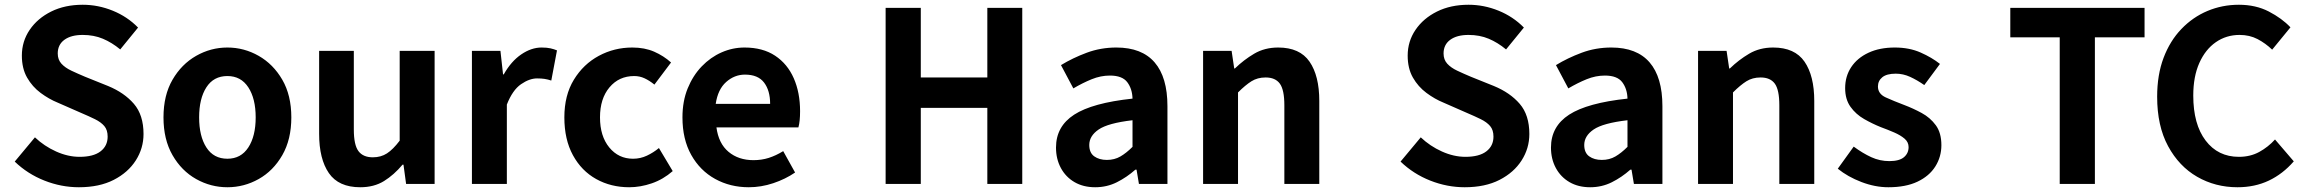

<svg xmlns="http://www.w3.org/2000/svg" viewBox="-20 -774 9700 808"><path d="M312 14Q238 14 167 -14Q96 -42 42 -94L127 -196Q166 -159 216 -136.5Q266 -114 315 -114Q373 -114 403 -137Q433 -160 433 -199Q433 -227 419 -243.5Q405 -260 379.5 -272.5Q354 -285 321 -299L223 -342Q186 -357 151 -383Q116 -409 94 -447.5Q72 -486 72 -540Q72 -600 105 -648.5Q138 -697 195.5 -725.5Q253 -754 328 -754Q393 -754 454.5 -729Q516 -704 561 -658L486 -566Q451 -595 413 -611Q375 -627 328 -627Q279 -627 251 -606.5Q223 -586 223 -549Q223 -523 238.5 -506Q254 -489 280.5 -476.5Q307 -464 338 -451L435 -412Q503 -384 543.5 -337Q584 -290 584 -210Q584 -150 551.5 -99Q519 -48 458.5 -17Q398 14 312 14Z M937 14Q867 14 805.5 -20.5Q744 -55 706 -121Q668 -187 668 -280Q668 -373 706 -438.5Q744 -504 805.5 -539Q867 -574 937 -574Q1007 -574 1068.5 -539Q1130 -504 1168 -438.5Q1206 -373 1206 -280Q1206 -187 1168 -121Q1130 -55 1068.5 -20.5Q1007 14 937 14ZM937 -106Q994 -106 1025 -153.5Q1056 -201 1056 -280Q1056 -359 1025 -406.5Q994 -454 937 -454Q879 -454 848.5 -406.5Q818 -359 818 -280Q818 -201 848.5 -153.5Q879 -106 937 -106Z M1496 14Q1405 14 1364 -45.5Q1323 -105 1323 -211V-560H1469V-229Q1469 -164 1488.5 -138Q1508 -112 1549 -112Q1583 -112 1608.5 -128.5Q1634 -145 1662 -182V-560H1809V0H1689L1678 -81H1674Q1638 -38 1596 -12Q1554 14 1496 14Z M1966 0V-560H2086L2097 -461H2100Q2131 -516 2173.5 -545Q2216 -574 2259 -574Q2282 -574 2297 -570.5Q2312 -567 2324 -562L2300 -435Q2285 -440 2271.5 -442Q2258 -444 2240 -444Q2208 -444 2172.5 -419.5Q2137 -395 2113 -334V0Z M2628 14Q2551 14 2489 -20.5Q2427 -55 2391 -121Q2355 -187 2355 -280Q2355 -373 2395 -438.5Q2435 -504 2500 -539Q2565 -574 2641 -574Q2693 -574 2733 -556.5Q2773 -539 2804 -511L2734 -418Q2713 -435 2692.5 -444.5Q2672 -454 2649 -454Q2585 -454 2545 -406.5Q2505 -359 2505 -280Q2505 -201 2544 -153.5Q2583 -106 2644 -106Q2675 -106 2702.5 -119Q2730 -132 2753 -151L2811 -54Q2771 -19 2723 -2.5Q2675 14 2628 14Z M3131 14Q3053 14 2989.5 -21Q2926 -56 2889 -122Q2852 -188 2852 -280Q2852 -348 2874 -402Q2896 -456 2933 -494.5Q2970 -533 3016.5 -553.5Q3063 -574 3113 -574Q3190 -574 3242 -539.5Q3294 -505 3320.5 -444.5Q3347 -384 3347 -306Q3347 -263 3340 -238H2995Q3004 -170 3046 -135Q3088 -100 3151 -100Q3185 -100 3215 -109.5Q3245 -119 3276 -138L3326 -48Q3285 -20 3234 -3Q3183 14 3131 14ZM2992 -337H3221Q3221 -393 3195.5 -426.5Q3170 -460 3115 -460Q3071 -460 3036 -429Q3001 -398 2992 -337Z M3707 0V-741H3855V-448H4135V-741H4282V0H4135V-320H3855V0Z M4589 14Q4539 14 4502 -7.5Q4465 -29 4444.5 -67Q4424 -105 4424 -153Q4424 -242 4500.5 -291.5Q4577 -341 4746 -359Q4745 -400 4724 -428Q4703 -456 4651 -456Q4612 -456 4574 -440.5Q4536 -425 4497 -402L4445 -500Q4494 -530 4553 -552Q4612 -574 4678 -574Q4785 -574 4839 -511.5Q4893 -449 4893 -327V0H4773L4763 -60H4758Q4722 -28 4680 -7Q4638 14 4589 14ZM4638 -101Q4670 -101 4695 -115.5Q4720 -130 4746 -156V-268Q4643 -256 4603.5 -229Q4564 -202 4564 -164Q4564 -131 4585 -116Q4606 -101 4638 -101Z M5043 0V-560H5163L5174 -486H5177Q5214 -522 5258 -548Q5302 -574 5359 -574Q5450 -574 5491 -514.5Q5532 -455 5532 -349V0H5385V-331Q5385 -396 5366 -422Q5347 -448 5306 -448Q5272 -448 5246.5 -432Q5221 -416 5190 -385V0Z M6144 14Q6070 14 5999 -14Q5928 -42 5874 -94L5959 -196Q5998 -159 6048 -136.5Q6098 -114 6147 -114Q6205 -114 6235 -137Q6265 -160 6265 -199Q6265 -227 6251 -243.5Q6237 -260 6211.5 -272.5Q6186 -285 6153 -299L6055 -342Q6018 -357 5983 -383Q5948 -409 5926 -447.5Q5904 -486 5904 -540Q5904 -600 5937 -648.5Q5970 -697 6027.5 -725.5Q6085 -754 6160 -754Q6225 -754 6286.5 -729Q6348 -704 6393 -658L6318 -566Q6283 -595 6245 -611Q6207 -627 6160 -627Q6111 -627 6083 -606.5Q6055 -586 6055 -549Q6055 -523 6070.5 -506Q6086 -489 6112.5 -476.5Q6139 -464 6170 -451L6267 -412Q6335 -384 6375.5 -337Q6416 -290 6416 -210Q6416 -150 6383.5 -99Q6351 -48 6290.5 -17Q6230 14 6144 14Z M6672 14Q6622 14 6585 -7.5Q6548 -29 6527.5 -67Q6507 -105 6507 -153Q6507 -242 6583.5 -291.5Q6660 -341 6829 -359Q6828 -400 6807 -428Q6786 -456 6734 -456Q6695 -456 6657 -440.5Q6619 -425 6580 -402L6528 -500Q6577 -530 6636 -552Q6695 -574 6761 -574Q6868 -574 6922 -511.5Q6976 -449 6976 -327V0H6856L6846 -60H6841Q6805 -28 6763 -7Q6721 14 6672 14ZM6721 -101Q6753 -101 6778 -115.5Q6803 -130 6829 -156V-268Q6726 -256 6686.5 -229Q6647 -202 6647 -164Q6647 -131 6668 -116Q6689 -101 6721 -101Z M7126 0V-560H7246L7257 -486H7260Q7297 -522 7341 -548Q7385 -574 7442 -574Q7533 -574 7574 -514.5Q7615 -455 7615 -349V0H7468V-331Q7468 -396 7449 -422Q7430 -448 7389 -448Q7355 -448 7329.5 -432Q7304 -416 7273 -385V0Z M7927 14Q7871 14 7813.5 -8Q7756 -30 7714 -64L7781 -157Q7819 -129 7855 -112.5Q7891 -96 7931 -96Q7973 -96 7992.5 -112.5Q8012 -129 8012 -155Q8012 -176 7995 -190.5Q7978 -205 7951.5 -216.5Q7925 -228 7895 -239Q7860 -253 7825 -273Q7790 -293 7767.5 -324.5Q7745 -356 7745 -403Q7745 -453 7770.5 -491.5Q7796 -530 7843 -552Q7890 -574 7954 -574Q8015 -574 8062.5 -553Q8110 -532 8144 -505L8078 -416Q8048 -437 8018.5 -450.5Q7989 -464 7958 -464Q7920 -464 7901.5 -449Q7883 -434 7883 -410Q7883 -379 7916 -364Q7949 -349 7994 -332Q8031 -318 8067 -298.5Q8103 -279 8126.5 -247Q8150 -215 8150 -163Q8150 -114 8124.5 -73.5Q8099 -33 8049.5 -9.5Q8000 14 7927 14Z M8648 0V-617H8440V-741H9005V-617H8796V0Z M9396 14Q9303 14 9226.5 -30Q9150 -74 9104 -159Q9058 -244 9058 -367Q9058 -459 9085 -530.5Q9112 -602 9160 -652Q9208 -702 9270 -728Q9332 -754 9402 -754Q9473 -754 9528 -725.5Q9583 -697 9619 -659L9542 -565Q9514 -592 9480.5 -609.5Q9447 -627 9405 -627Q9349 -627 9305 -596.5Q9261 -566 9235.5 -509Q9210 -452 9210 -372Q9210 -251 9262 -182.5Q9314 -114 9402 -114Q9450 -114 9487.5 -134.5Q9525 -155 9554 -187L9633 -95Q9587 -42 9528 -14Q9469 14 9396 14Z"/></svg>

Font: Source Han Sans TC
Style: Bold
Weight: 700
Designer: Ryoko NISHIZUKA Ë•øÂ°öÊ∂ºÂ≠ê (kana, bopomofo & ideographs); Paul D. Hunt (Latin, Greek & Cyrillic); Sandoll Communicatio
Foundry: Adobe
Version: Version 2.004;hotconv 1.0.118;makeotfexe 2.5.65603